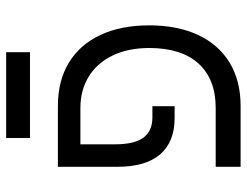

<svg xmlns="http://www.w3.org/2000/svg" viewBox="-111 -711 822 640"><g transform="rotate(-90 300.0 -391.0)"><path d="M64 -83H260Q356 -83 408 -140.2Q460 -197.5 460 -304.5Q460 -374.5 435 -426.5Q410 -478.5 364.8 -506.2Q319.5 -534 260 -534H139V-417.5Q139 -354.5 161 -324.2Q183 -294 228.5 -294H266V-220H226Q147 -220 105.5 -268.2Q64 -316.5 64 -410.5V-609H267Q351.5 -609 411.8 -572Q472 -535 503.8 -466.5Q535.5 -398 535.5 -304.5Q535.5 -211 503.8 -142.5Q472 -74 411.8 -37Q351.5 0 267 0H64ZM160 -781.5H446V-702H160Z"/></g></svg>

Font: JuliaMono Light
Style: Regular
Weight: 300
Monospace: yes
Designer: cormullion
Foundry: corm
Version: Version 0.054; ttfautohint (v1.8.4)